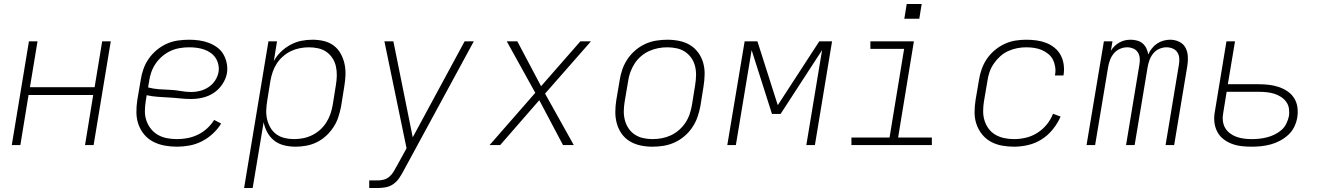

<svg xmlns="http://www.w3.org/2000/svg" viewBox="-20 -727 6640 962"><path d="M39 0 125 -520H168L130 -290H454L492 -520H535L449 0H406L447 -251H123L82 0Z M867 8Q836 8 805.5 2.5Q775 -3 748.5 -16.5Q722 -30 703 -52.5Q684 -75 674 -103Q664 -131 663.5 -162.5Q663 -194 668 -226L685 -326Q689 -353 698.5 -380.5Q708 -408 725 -432.5Q742 -457 765.5 -476.5Q789 -496 816 -508Q843 -520 871.5 -524Q900 -528 927 -528Q953 -528 978 -524.5Q1003 -521 1025.5 -512.5Q1048 -504 1067.5 -490Q1087 -476 1099 -455.5Q1111 -435 1116 -410.5Q1121 -386 1117 -360Q1112 -332 1094.5 -305.5Q1077 -279 1051.5 -262Q1026 -245 996.5 -238Q967 -231 938 -231Q910 -231 882 -234Q854 -237 826 -238.5Q798 -240 770 -242Q742 -244 715 -250L710 -219Q706 -194 706 -169Q706 -144 714 -121.5Q722 -99 737 -80.5Q752 -62 772.5 -50.5Q793 -39 817.5 -34.5Q842 -30 867 -30Q893 -30 919.5 -35Q946 -40 971 -52Q996 -64 1017 -83Q1038 -102 1053 -126L1088 -108Q1071 -80 1046 -57Q1021 -34 991.5 -19Q962 -4 930 2Q898 8 867 8ZM940 -266Q962 -266 984 -272Q1006 -278 1025.5 -291Q1045 -304 1058 -324Q1071 -344 1075 -366Q1078 -385 1074 -403.5Q1070 -422 1060 -437Q1050 -452 1035 -462.5Q1020 -473 1002.5 -479Q985 -485 966 -487.5Q947 -490 927 -490Q904 -490 880.5 -486Q857 -482 835 -472Q813 -462 793.5 -445.5Q774 -429 760 -408.5Q746 -388 738 -365Q730 -342 727 -319L722 -289Q748 -282 775.5 -280Q803 -278 830.5 -277Q858 -276 885 -271Q912 -266 940 -266Z M1203 215 1325 -520H1368L1352 -421Q1366 -447 1388 -468Q1410 -489 1436 -503Q1462 -517 1490 -522.5Q1518 -528 1546 -528Q1575 -528 1602.5 -521.5Q1630 -515 1651.5 -499Q1673 -483 1686.5 -459Q1700 -435 1706 -408Q1712 -381 1711 -352Q1710 -323 1705 -294L1689 -194Q1684 -168 1675.5 -141.5Q1667 -115 1651.5 -91Q1636 -67 1614.5 -47Q1593 -27 1567.5 -14.5Q1542 -2 1514.5 3Q1487 8 1461 8Q1431 8 1403 1Q1375 -6 1354 -22.5Q1333 -39 1319.5 -63.5Q1306 -88 1301 -115L1246 215ZM1453 -30Q1476 -30 1499 -34.5Q1522 -39 1543.5 -49.5Q1565 -60 1583.5 -76.5Q1602 -93 1615 -113.5Q1628 -134 1635.5 -156Q1643 -178 1647 -201L1663 -301Q1667 -325 1667.5 -348.5Q1668 -372 1663 -394.5Q1658 -417 1645.5 -436Q1633 -455 1615 -467.5Q1597 -480 1574 -485Q1551 -490 1527 -490Q1505 -490 1482 -485.5Q1459 -481 1438 -471Q1417 -461 1398.5 -445Q1380 -429 1367 -409Q1354 -389 1346.5 -367Q1339 -345 1335 -323L1319 -223Q1315 -199 1314 -175Q1313 -151 1318.5 -128.5Q1324 -106 1335.5 -86.5Q1347 -67 1365 -54Q1383 -41 1406 -35.5Q1429 -30 1453 -30Z M1830 215V177H1873Q1888 177 1903 173Q1918 169 1930 159Q1942 149 1950.5 135.5Q1959 122 1966 108Q1966 108 1966 108Q1966 108 1966 108L1967 107Q1967 107 1967 107Q1967 107 1967 107L2017 16L1906 -520H1951L2048 -39L2308 -520H2354L2004 125Q1994 144 1982 162.5Q1970 181 1952.5 194Q1935 207 1914 211Q1893 215 1873 215Z M2433 0 2662 -262 2519 -520H2572L2691 -295L2888 -520H2941L2711 -258L2855 0H2801L2682 -225L2486 0Z M3250 8Q3250 8 3250 8Q3250 8 3250 8H3249Q3219 8 3190 2Q3161 -4 3136.5 -18.5Q3112 -33 3095.5 -56Q3079 -79 3071 -107Q3063 -135 3063 -165Q3063 -195 3068 -226L3085 -326Q3089 -353 3098.5 -380Q3108 -407 3124.5 -431.5Q3141 -456 3164 -475.5Q3187 -495 3213.5 -507Q3240 -519 3268 -523.5Q3296 -528 3324 -528Q3324 -528 3324 -528Q3324 -528 3324 -528Q3354 -528 3383.5 -522Q3413 -516 3437 -501.5Q3461 -487 3478 -464Q3495 -441 3503 -413Q3511 -385 3510.5 -355Q3510 -325 3505 -294L3489 -194Q3484 -167 3474.5 -140Q3465 -113 3448.5 -88.5Q3432 -64 3409 -44.5Q3386 -25 3359.5 -13Q3333 -1 3305 3.5Q3277 8 3250 8ZM3250 -30Q3273 -30 3296.5 -34.5Q3320 -39 3341.5 -49Q3363 -59 3382 -75.5Q3401 -92 3414.5 -112.5Q3428 -133 3435.5 -155.5Q3443 -178 3447 -201L3463 -301Q3467 -325 3467.5 -349Q3468 -373 3462.5 -395.5Q3457 -418 3444 -436.5Q3431 -455 3412.5 -467.5Q3394 -480 3370.5 -485Q3347 -490 3323 -490Q3300 -490 3277 -485.5Q3254 -481 3232 -471Q3210 -461 3191 -444.5Q3172 -428 3159 -407.5Q3146 -387 3138 -364.5Q3130 -342 3127 -319L3110 -219Q3106 -195 3105.5 -171Q3105 -147 3111 -124.5Q3117 -102 3129.5 -83.5Q3142 -65 3161 -52.5Q3180 -40 3203 -35Q3226 -30 3250 -30Z M3624 0 3711 -520H3775L3877 -200L4085 -520H4149L4063 0H4020L4099 -476L3891 -156H3848L3746 -476L3667 0Z M4246 0V-38H4437L4510 -482H4341V-520H4559L4480 -38H4649V0ZM4511 -633 4523 -707H4598L4586 -633Z M5061 8Q5030 8 5000 2.5Q4970 -3 4944.5 -17Q4919 -31 4900.5 -54Q4882 -77 4872.5 -105Q4863 -133 4863 -163.5Q4863 -194 4868 -226L4885 -326Q4889 -353 4898.5 -380Q4908 -407 4924 -431Q4940 -455 4963 -474.5Q4986 -494 5012.5 -506.5Q5039 -519 5066.5 -523.5Q5094 -528 5121 -528Q5148 -528 5173.5 -524.5Q5199 -521 5222 -512Q5245 -503 5264 -487.5Q5283 -472 5294.5 -450.5Q5306 -429 5309.5 -403.5Q5313 -378 5309 -352Q5309 -351 5308.5 -350Q5308 -349 5308 -349H5266Q5266 -349 5266 -349.5Q5266 -350 5266 -351Q5270 -371 5267 -391Q5264 -411 5255.5 -428Q5247 -445 5232 -457Q5217 -469 5199.5 -476.5Q5182 -484 5162 -487Q5142 -490 5121 -490Q5099 -490 5076 -485.5Q5053 -481 5031 -471Q5009 -461 4990.5 -444Q4972 -427 4958.5 -407Q4945 -387 4937.5 -364.5Q4930 -342 4927 -319L4910 -219Q4906 -194 4906 -169.5Q4906 -145 4913 -122.5Q4920 -100 4934 -81.5Q4948 -63 4968 -51.5Q4988 -40 5012 -35Q5036 -30 5061 -30Q5090 -30 5120 -37Q5150 -44 5177 -61Q5204 -78 5224.5 -103Q5245 -128 5256 -157L5294 -143Q5280 -110 5255.5 -79.5Q5231 -49 5199.5 -29Q5168 -9 5132 -0.5Q5096 8 5061 8Z M5424 0 5511 -520H5554L5546 -473Q5554 -486 5565 -496.5Q5576 -507 5589.5 -514.5Q5603 -522 5617 -525Q5631 -528 5646 -528Q5646 -528 5646 -528Q5646 -528 5646 -528Q5662 -528 5678 -523.5Q5694 -519 5705.5 -509Q5717 -499 5724 -484.5Q5731 -470 5733 -454Q5740 -470 5751.5 -484.5Q5763 -499 5778 -509Q5793 -519 5810 -523.5Q5827 -528 5843 -528Q5843 -528 5843 -528Q5843 -528 5843 -528Q5867 -528 5888 -518Q5909 -508 5919.5 -488.5Q5930 -469 5931.5 -445Q5933 -421 5929 -397L5863 0H5820L5887 -404Q5890 -420 5888.5 -436.5Q5887 -453 5878.5 -465.5Q5870 -478 5855.5 -484Q5841 -490 5824 -490Q5806 -490 5788 -482Q5770 -474 5758 -459Q5746 -444 5739.5 -426Q5733 -408 5730 -390L5665 0H5622L5689 -404Q5692 -420 5690.5 -436.5Q5689 -453 5680.5 -465.5Q5672 -478 5657.5 -484Q5643 -490 5627 -490Q5609 -490 5591 -482Q5573 -474 5560.5 -459Q5548 -444 5541.5 -426Q5535 -408 5532 -390L5467 0Z M6251 8Q6225 8 6199.5 5Q6174 2 6150.5 -7Q6127 -16 6108 -31.5Q6089 -47 6078 -69Q6067 -91 6064.5 -116.5Q6062 -142 6067 -168L6125 -520H6168L6132 -305H6287Q6313 -305 6338.5 -302Q6364 -299 6387.5 -291Q6411 -283 6431 -269.5Q6451 -256 6464 -235.5Q6477 -215 6480.5 -190Q6484 -165 6480 -139Q6476 -115 6465 -92Q6454 -69 6435 -51.5Q6416 -34 6393.5 -22Q6371 -10 6347 -3.5Q6323 3 6299 5.5Q6275 8 6251 8ZM6252 -30Q6271 -30 6290 -32Q6309 -34 6328.5 -39Q6348 -44 6366.5 -53Q6385 -62 6400.5 -75.5Q6416 -89 6425 -107.5Q6434 -126 6438 -145Q6441 -164 6438 -183.5Q6435 -203 6424 -217.5Q6413 -232 6397.5 -242Q6382 -252 6364 -257.5Q6346 -263 6326.5 -265Q6307 -267 6287 -267H6126L6109 -162Q6105 -142 6107 -122.5Q6109 -103 6118 -87Q6127 -71 6142 -59.5Q6157 -48 6175 -41.5Q6193 -35 6212.5 -32.5Q6232 -30 6252 -30Z"/></svg>

Font: Iosevka SS04 XLt Ex
Style: Italic
Weight: 200
Width: 7
Italic angle: -9°
Monospace: yes
Designer: Belleve Invis
Foundry: Belleve Invis
Version: Version 19.0.0; ttfautohint (v1.8.4)